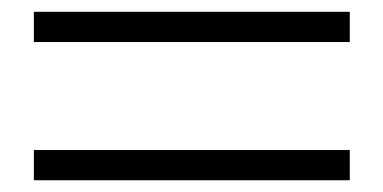

<svg xmlns="http://www.w3.org/2000/svg" viewBox="-20 -526 643 322"><path d="M566.6 -223.7H36.8V-274.4H566.6ZM566.6 -455.5H36.8V-506.2H566.6Z"/></svg>

Font: Noto Serif SC
Style: Regular
Weight: 200
Designer: Ryoko NISHIZUKA 西塚涼子 (kana & ideographs); Frank Grießhammer (Latin, Greek & Cyrillic); Wenlong ZHANG 张文龙 (bopomofo); San
Foundry: Adobe
Version: Version 2.001;hotconv 1.1.0;makeotfexe 2.6.0